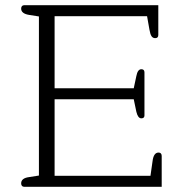

<svg xmlns="http://www.w3.org/2000/svg" viewBox="-20 -715 712 735"><path d="M61 -13Q61 -33 91 -37L129 -43V-652L91 -658Q61 -663 61 -682Q61 -688 64 -691.5Q67 -695 72 -695H586V-581Q586 -569 574 -569Q565 -569 560 -576.5Q555 -584 552 -602L543 -653H189V-377H492L502 -424Q507 -450 521 -450Q533 -450 533 -438V-273Q533 -262 521 -262Q508 -262 502 -287L492 -335H189V-42H556L564 -98Q568 -131 587 -131Q593 -131 596 -127.5Q599 -124 599 -118V0H72Q67 0 64 -3.5Q61 -7 61 -13Z"/></svg>

Font: Maitree Light
Style: Regular
Weight: 300
Designer: CadsonDemak Team
Foundry: CadsonDemak
Version: Version 1.001